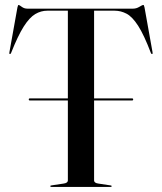

<svg xmlns="http://www.w3.org/2000/svg" viewBox="-20 -734 636 754"><path d="M93 -343.5Q93 -347.5 97 -347.5H246.5V-692H165.5Q141 -692 118.5 -678.8Q96 -665.5 73.2 -629.8Q50.5 -594 23.5 -526Q21.5 -521 18.5 -522Q15.5 -522.5 17 -529L48.5 -705Q50 -711.5 51 -713Q52 -714.5 53 -714.5Q56 -714.5 65.5 -707.2Q75 -700 88 -700H502Q515.5 -700 527.2 -707.2Q539 -714.5 543 -714.5Q544 -714.5 545 -713Q546 -711.5 547.5 -705L579 -529Q580.5 -522.5 577.5 -522Q574.5 -521 572.5 -526Q545.5 -597 522.5 -632.8Q499.5 -668.5 477 -680.2Q454.5 -692 430.5 -692H349.5V-347.5H499Q503 -347.5 503 -343.5Q503 -339.5 499 -339.5H349.5V-26Q349.5 -15 367 -13L413.5 -6Q418.5 -5.5 418.5 -3Q418.5 0 414.5 0H181.5Q177.5 0 177.5 -3Q177.5 -5.5 182.5 -6L229 -13Q246.5 -15 246.5 -26V-339.5H97Q93 -339.5 93 -343.5Z"/></svg>

Font: Fraunces144ptRegular
Style: Regular
Weight: 400
Version: Version 1.000;[0bf87f6ff]